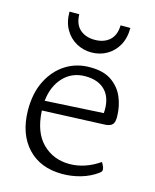

<svg xmlns="http://www.w3.org/2000/svg" viewBox="-108 -844 690 853"><g transform="rotate(15 237.5 -417.5)"><path d="M100 -314Q105 -215 155 -165.5Q205 -116 279 -116Q350 -116 417 -162Q419 -160 424.5 -149Q430 -138 430 -130Q430 -123 426 -119Q422 -115 419 -113Q386 -89 344.5 -77Q303 -65 260 -65Q159 -65 100.5 -127.5Q42 -190 40 -297Q39 -378 68.5 -436Q98 -494 148 -525Q198 -556 260 -555Q321 -555 358 -529Q395 -503 412 -463Q429 -423 430 -377Q431 -350 422 -339Q413 -328 390 -326ZM248 -511Q187 -511 147.5 -469Q108 -427 101 -359L369 -374Q374 -440 342 -475.5Q310 -511 248 -511ZM105 -770H150Q151 -724 177 -701Q203 -678 245 -678Q287 -678 313 -701Q339 -724 340 -770H385Q385 -722 365.5 -688.5Q346 -655 314.5 -637.5Q283 -620 245 -620Q208 -620 176 -637.5Q144 -655 124.5 -688.5Q105 -722 105 -770Z"/></g></svg>

Font: Gowun Batang
Style: Regular
Weight: 400
Designer: Yanghee Ryu
Foundry: Yanghee Ryu
Version: Version 2.000